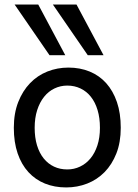

<svg xmlns="http://www.w3.org/2000/svg" viewBox="-20 -801 597 833"><path d="M130.4 -246.6Q130.4 -204.1 140.6 -170.4Q150.9 -136.7 169.7 -113.5Q188.5 -90.3 214.4 -78.1Q240.2 -65.9 272 -65.9Q301.3 -65.9 327.1 -78.1Q353 -90.3 372.3 -113.5Q391.6 -136.7 402.6 -170.4Q413.6 -204.1 413.6 -246.6Q413.6 -289.6 403.3 -323.5Q393.1 -357.4 374.3 -381.1Q355.5 -404.8 329.3 -417.2Q303.2 -429.7 272 -429.7Q242.2 -429.7 216.3 -417.2Q190.4 -404.8 171.4 -381.1Q152.3 -357.4 141.4 -323.5Q130.4 -289.6 130.4 -246.6ZM40 -246.6Q40 -309.6 59.1 -358.2Q78.1 -406.7 110.4 -440.2Q142.6 -473.6 185.5 -490.7Q228.5 -507.8 276.9 -507.8Q327.1 -507.8 368.9 -490.7Q410.6 -473.6 440.7 -440.2Q470.7 -406.7 487.3 -358.2Q503.9 -309.6 503.9 -246.6Q503.9 -183.6 484.9 -135.3Q465.8 -86.9 433.6 -54.2Q401.4 -21.5 358.4 -4.6Q315.4 12.2 267.1 12.2Q216.8 12.2 175 -4.6Q133.3 -21.5 103.3 -54.2Q73.2 -86.9 56.6 -135.3Q40 -183.6 40 -246.6ZM312 -781.2 429.2 -561.5H360.8L209.5 -781.2ZM146 -781.2 263.2 -561.5H194.8L43.5 -781.2Z"/></svg>

Font: Andika FrenchTight
Style: Regular
Weight: 400
Designer: Victor Gaultney, Annie Olsen, Julie Remington, Don Collingsworth, Eric Hays, Becca Hirsbrunner
Foundry: SIL International
Version: Version 5.000 ; Dig1 Dig4Opn Dig7 LnSpcTght